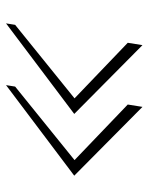

<svg xmlns="http://www.w3.org/2000/svg" viewBox="54 -604 504 653"><g transform="rotate(90 306.5 -277.0)"><path d="M59 -45 367 -277 133 -509 125 -459 314 -278 64 -76ZM269 -45 577 -277 343 -509 335 -459 524 -278 274 -76Z"/></g></svg>

Font: Charger Static
Style: 2Obl
Weight: 1000
Designer: Jasper
Foundry: KineticPlasma Fonts/Cannot Into Space Fonts
Version: Version 1.1